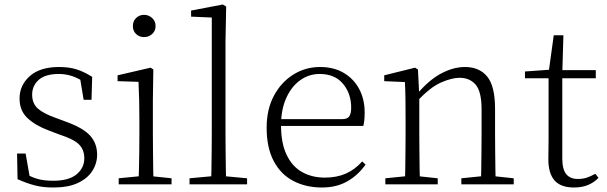

<svg xmlns="http://www.w3.org/2000/svg" viewBox="-20 -820 2698 854"><path d="M217 14Q171 14 134.5 4.5Q98 -5 58 -23L56 -137H94L115 -17L83 -18V-54Q110 -36 141 -26Q172 -16 217 -16Q286 -16 320.5 -44.5Q355 -73 355 -116Q355 -154 331.5 -177.5Q308 -201 246 -221L196 -240Q137 -262 102 -295Q67 -328 67 -382Q67 -441 112.5 -481.5Q158 -522 243 -522Q287 -522 320.5 -511.5Q354 -501 390 -478L387 -376H352L334 -485L361 -483V-450Q330 -472 301 -481.5Q272 -491 242 -491Q182 -491 152.5 -465Q123 -439 123 -399Q123 -360 148 -337.5Q173 -315 227 -296L275 -278Q350 -251 381 -216.5Q412 -182 412 -132Q412 -93 390.5 -59.5Q369 -26 326 -6Q283 14 217 14Z M508 0V-27L619 -38H638L743 -27V0ZM596 0Q597 -24 598 -64.5Q599 -105 599.5 -149Q600 -193 600 -226V-281Q600 -332 599 -375Q598 -418 596 -456L503 -459V-485L650 -519L662 -511L660 -377V-226Q660 -193 660.5 -149Q661 -105 661.5 -64.5Q662 -24 663 0ZM621 -655Q600 -655 585.5 -668.5Q571 -682 571 -704Q571 -726 585.5 -740Q600 -754 621 -754Q641 -754 656.5 -740Q672 -726 672 -704Q672 -682 656.5 -668.5Q641 -655 621 -655Z M823 0V-27L942 -38H961L1079 -27V0ZM919 0Q920 -30 920.5 -69Q921 -108 921.5 -149.5Q922 -191 922 -226V-742L830 -746V-773L971 -800L986 -791L983 -637V-226Q983 -191 983.5 -149.5Q984 -108 984.5 -69Q985 -30 986 0Z M1412 14Q1341 14 1285 -15Q1229 -44 1197.5 -103.5Q1166 -163 1166 -252Q1166 -334 1198.5 -394.5Q1231 -455 1285 -488.5Q1339 -522 1403 -522Q1465 -522 1509.5 -495.5Q1554 -469 1578 -423.5Q1602 -378 1602 -320Q1602 -283 1596 -260H1196V-290H1501Q1525 -290 1533.5 -302.5Q1542 -315 1542 -341Q1542 -404 1505.5 -447.5Q1469 -491 1402 -491Q1354 -491 1315 -463Q1276 -435 1253 -383.5Q1230 -332 1230 -263Q1230 -183 1255 -131Q1280 -79 1324 -54.5Q1368 -30 1425 -30Q1478 -30 1518.5 -48Q1559 -66 1591 -102L1606 -88Q1573 -41 1525 -13.5Q1477 14 1412 14Z M1694 0V-27L1804 -38H1824L1927 -27V0ZM1781 0Q1782 -24 1782.5 -64.5Q1783 -105 1783.5 -149Q1784 -193 1784 -226V-281Q1784 -333 1783.5 -375.5Q1783 -418 1781 -455L1689 -459V-485L1826 -519L1839 -511L1845 -393V-392V-226Q1845 -193 1845.5 -149Q1846 -105 1846.5 -64.5Q1847 -24 1848 0ZM2032 0V-27L2141 -38H2162L2265 -27V0ZM2119 0Q2120 -24 2120.5 -64Q2121 -104 2121.5 -148Q2122 -192 2122 -226V-334Q2122 -412 2096 -443Q2070 -474 2024 -474Q1989 -474 1940.5 -452.5Q1892 -431 1834 -368L1824 -398H1832Q1886 -463 1941 -492.5Q1996 -522 2048 -522Q2112 -522 2147 -479.5Q2182 -437 2182 -335V-226Q2182 -192 2182.5 -148Q2183 -104 2183.5 -64Q2184 -24 2185 0Z M2450 -472V-508H2630V-472ZM2533 14Q2474 14 2446.5 -17.5Q2419 -49 2419 -112Q2419 -135 2419.5 -152.5Q2420 -170 2420 -196V-472H2315V-502L2440 -511L2420 -496L2443 -663H2486L2481 -493V-481V-115Q2481 -67 2498.5 -45.5Q2516 -24 2550 -24Q2573 -24 2590.5 -30Q2608 -36 2628 -47L2642 -29Q2622 -8 2595 3Q2568 14 2533 14Z"/></svg>

Font: Noto Serif HK ExtraLight
Style: Regular
Weight: 200
Designer: Ryoko NISHIZUKA 西塚涼子 (kana & ideographs); Frank Grießhammer (Latin, Greek & Cyrillic); Wenlong ZHANG 张文龙 (bopomofo); San
Foundry: Adobe
Version: Version 2.002-H1;hotconv 1.1.0;makeotfexe 2.6.0